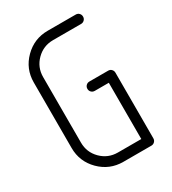

<svg xmlns="http://www.w3.org/2000/svg" viewBox="-159 -722 723 807"><g transform="rotate(-30 202.0 -318.0)"><path d="M41 -159.2V-477.1Q41 -543 87.6 -589.6Q134.3 -636.2 200.2 -636.2H336.4Q346.2 -636.2 352.5 -629.6Q358.9 -623 358.9 -613.5Q358.9 -604 352.3 -597.4Q345.7 -590.8 336.4 -590.8H200.2Q152.8 -590.8 119.6 -557.6Q86.4 -524.4 86.4 -477.1V-159.2Q86.4 -111.8 119.6 -78.6Q152.8 -45.4 200.2 -45.4H313.5V-318.4H245.6Q235.8 -318.4 229.2 -325Q222.7 -331.5 222.7 -341.1Q222.7 -350.6 229.2 -357.2Q235.8 -363.8 245.6 -363.8H336.4Q346.2 -363.8 352.5 -357.2Q358.9 -350.6 358.9 -340.8V-22.9Q358.9 -13.2 352.3 -6.6Q345.7 0 336.4 0H200.2Q134.3 0 87.6 -46.6Q41 -93.3 41 -159.2Z"/></g></svg>

Font: OpenGost Type A TT
Style: Regular
Weight: 400
Version: Version 0.3